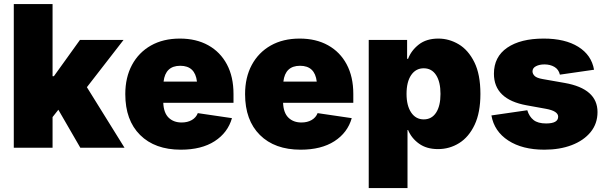

<svg xmlns="http://www.w3.org/2000/svg" viewBox="-20 -748 3070 972"><path d="M49.8 0V-727.5H246.1V-362.3H252.9L384.8 -545.9H605.5L419.9 -306.6L610.4 0H386.7L275.4 -192.4L246.1 -155.3V0Z M895.5 9.8Q764.2 9.8 689.2 -64.7Q614.3 -139.2 614.3 -271.5Q614.3 -356 648.2 -419.2Q682.1 -482.4 744.1 -517.6Q806.2 -552.7 890.6 -552.7Q973.1 -552.7 1034.2 -518.8Q1095.2 -484.9 1128.7 -422.1Q1162.1 -359.4 1162.1 -272.5V-227.5H806.6Q808.6 -176.8 833.7 -152.3Q858.9 -127.9 899.4 -127.9Q929.7 -127.9 951.2 -140.4Q972.7 -152.8 981.4 -175.3L1154.3 -149.9Q1133.3 -76.2 1066.7 -33.2Q1000 9.8 895.5 9.8ZM808.1 -335H977.1Q967.8 -415 892.6 -415Q817.4 -415 808.1 -335Z M1502 9.8Q1370.6 9.8 1295.7 -64.7Q1220.7 -139.2 1220.7 -271.5Q1220.7 -356 1254.6 -419.2Q1288.6 -482.4 1350.6 -517.6Q1412.6 -552.7 1497.1 -552.7Q1579.6 -552.7 1640.6 -518.8Q1701.7 -484.9 1735.1 -422.1Q1768.6 -359.4 1768.6 -272.5V-227.5H1413.1Q1415 -176.8 1440.2 -152.3Q1465.3 -127.9 1505.9 -127.9Q1536.1 -127.9 1557.6 -140.4Q1579.1 -152.8 1587.9 -175.3L1760.7 -149.9Q1739.7 -76.2 1673.1 -33.2Q1606.4 9.8 1502 9.8ZM1414.6 -335H1583.5Q1574.2 -415 1499 -415Q1423.8 -415 1414.6 -335Z M1846.7 204.1V-545.9H2041V-450.2H2045.9Q2061.5 -492.2 2100.1 -522.5Q2138.7 -552.7 2199.2 -552.7Q2253.4 -552.7 2302 -523.9Q2350.6 -495.1 2381.3 -433.3Q2412.1 -371.6 2412.1 -272.5Q2412.1 -178.2 2382.8 -116.2Q2353.5 -54.2 2304.7 -23.7Q2255.9 6.8 2197.3 6.8Q2139.6 6.8 2101.3 -20.8Q2063 -48.3 2045.9 -89.8H2043V204.1ZM2125 -143.6Q2165.5 -143.6 2187.7 -177.7Q2210 -211.9 2210 -272.5Q2210 -333.5 2187.7 -367.9Q2165.5 -402.3 2125 -402.3Q2085 -402.3 2061.5 -367.9Q2038.1 -333.5 2038.1 -272.5Q2038.1 -213.4 2061.5 -178.5Q2085 -143.6 2125 -143.6Z M2735.8 9.8Q2624.5 9.8 2553.2 -36.6Q2481.9 -83 2467.8 -163.6L2649.4 -189.9Q2659.2 -157.7 2681.2 -140.4Q2703.1 -123 2744.6 -123Q2805.7 -123 2805.7 -157.2Q2805.7 -186 2743.2 -197.3L2646.5 -214.8Q2480.5 -244.6 2480.5 -375Q2480.5 -460.4 2547.9 -506.6Q2615.2 -552.7 2732.4 -552.7Q2840.8 -552.7 2907.7 -511Q2974.6 -469.2 2987.3 -395L2814.5 -370.1Q2808.1 -397 2786.6 -409.4Q2765.1 -421.9 2736.3 -421.9Q2710.9 -421.9 2693.4 -412.8Q2675.8 -403.8 2675.8 -386.7Q2675.8 -374.5 2686.3 -363.8Q2696.8 -353 2727.5 -347.7L2838.9 -328.1Q3004.9 -298.8 3004.9 -180.7Q3004.9 -122.1 2970 -79.3Q2935.1 -36.6 2874.5 -13.4Q2814 9.8 2735.8 9.8Z"/></svg>

Font: Inter Black
Style: Regular
Weight: 900
Designer: Rasmus Andersson
Foundry: rsms
Version: Version 4.000;git-a52131595